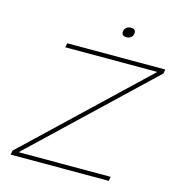

<svg xmlns="http://www.w3.org/2000/svg" viewBox="-121 -948 976 1053"><g transform="rotate(15 367.0 -421.5)"><path d="M734 -670H177L172 -646H695L40 -24L35 0H592L597 -24H74L729 -646ZM456 -814C452 -797 461 -786 482 -786C502 -786 515 -797 519 -814V-815C522 -832 514 -843 494 -843C473 -843 459 -832 456 -815Z"/></g></svg>

Font: LT Wave Thin
Style: Italic
Weight: 100
Designer: Daniel Lyons
Version: Version 2.5 (Glyphs App)